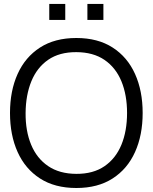

<svg xmlns="http://www.w3.org/2000/svg" viewBox="-20 -925 763 960"><path d="M417 -825.3V-905.3H497V-825.3ZM226.3 -825.3V-905.3H306.3V-825.3ZM361.7 15Q254 15 180.1 -32.7Q106.2 -80.3 68.1 -164.8Q30 -249.3 30 -360Q30 -470.7 68.1 -555.2Q106.2 -639.7 180.1 -687.3Q254 -735 361.7 -735Q469.3 -735 543.2 -687.3Q617.2 -639.7 655.2 -555.2Q693.3 -470.7 693.3 -360Q693.3 -249.3 655.2 -164.8Q617.2 -80.3 543.2 -32.7Q469.3 15 361.7 15ZM361.7 -55.7Q446.2 -55.3 502.5 -94Q558.8 -132.7 587.1 -201.3Q615.3 -270 615.3 -360Q615.3 -450 587.1 -518.5Q558.8 -587 502.5 -625.5Q446.2 -664 361.7 -664.3Q277.2 -664.7 221.2 -626.2Q165.2 -587.7 136.9 -518.8Q108.7 -450 108 -360Q107.3 -270 135.6 -201.7Q163.8 -133.3 220.5 -94.7Q277.2 -56 361.7 -55.7Z"/></svg>

Font: Manrope ExtraLight
Style: Regular
Weight: 200
Designer: Mikhail Sharanda
Foundry: Mikhail Sharanda
Version: Version 4.505